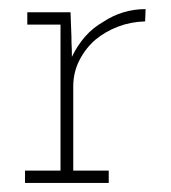

<svg xmlns="http://www.w3.org/2000/svg" viewBox="-20 -402 375 422"><path d="M219 0H35V-27H113V-348H40V-375H135L137 -322Q137 -307 137.5 -300Q138 -293 138 -277Q150 -302 167 -321.5Q184 -341 207 -354Q228 -368 251.5 -375Q275 -382 300 -382L299 -355Q267 -354 239.5 -343.5Q212 -333 190 -315Q168 -296 154.5 -269.5Q141 -243 141 -212V-27H219Z"/></svg>

Font: Josefin Slab Light
Style: Regular
Weight: 300
Designer: Santiago Orozco
Foundry: Typemade
Version: Version 2.000